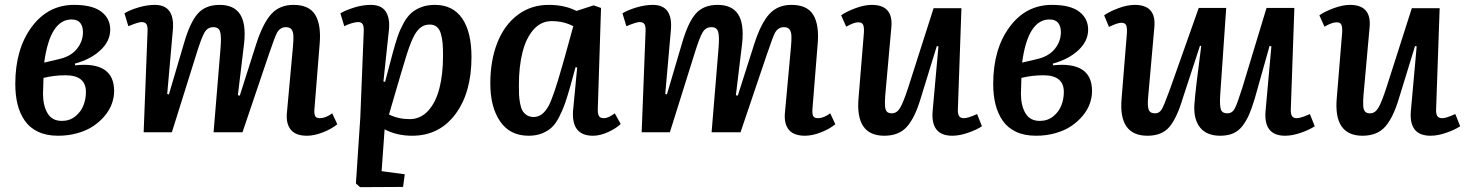

<svg xmlns="http://www.w3.org/2000/svg" viewBox="-20 -545 6039 791"><path d="M285.2 -524.9Q177.7 -524.9 110.4 -433.8Q43 -342.8 43 -199.2Q43 -152.8 52.2 -115.5Q61.5 -78.1 81.8 -48.3Q102.1 -18.6 136.7 -2.2Q171.4 14.2 219.2 14.2Q262.2 14.2 299.8 3.4Q337.4 -7.3 364.5 -25.6Q391.6 -43.9 411.4 -67.6Q431.2 -91.3 440.7 -117.4Q450.2 -143.6 450.2 -169.9Q450.2 -293 289.1 -275.9V-283.2Q353 -300.3 393.6 -337.9Q434.1 -375.5 434.1 -422.9Q434.1 -468.8 397.5 -496.8Q360.8 -524.9 285.2 -524.9ZM321.8 -413.1Q321.8 -374 296.1 -342.8Q270.5 -311.5 220.2 -300.8L162.1 -287.1Q186 -464.8 274.9 -464.8Q299.3 -464.8 310.5 -450.7Q321.8 -436.5 321.8 -413.1ZM159.2 -224.1Q203.1 -234.9 250 -234.9Q334 -234.9 334 -166Q334 -136.7 323.7 -110.6Q313.5 -84.5 290.3 -65.7Q267.1 -46.9 234.9 -46.9Q194.3 -46.9 175.8 -78.6Q157.2 -110.4 157.2 -158.2Q157.2 -174.3 159.2 -224.1Z M888.7 -348.1Q892.6 -396 886.7 -414.6Q880.9 -433.1 858.9 -433.1Q835.4 -433.1 822.5 -411.1Q809.6 -389.2 788.6 -320.8L688 0H571.8L587.9 -416Q588.9 -437 583.3 -445.6Q577.6 -454.1 563 -454.1Q549.8 -454.1 508.8 -437L492.7 -490.2Q515.1 -503.9 550.5 -514.4Q585.9 -524.9 617.7 -524.9Q702.1 -524.9 691.9 -418.9L668.9 -158.2L675.8 -155.8L737.8 -366.2Q762.7 -452.6 794.7 -488.8Q826.7 -524.9 884.8 -524.9Q943.8 -524.9 969 -486.3Q994.1 -447.8 985.8 -367.2L960 -152.8L967.8 -150.9L1035.6 -363.8Q1063 -448.7 1097.4 -486.8Q1131.8 -524.9 1189 -524.9Q1253.9 -524.9 1278.8 -483.6Q1303.7 -442.4 1296.9 -363.8L1275.9 -102.1Q1273.4 -78.1 1277.8 -68.1Q1282.2 -58.1 1297.9 -58.1Q1321.3 -58.1 1348.6 -78.1L1369.6 -33.2Q1346.2 -13.7 1310.5 0.2Q1274.9 14.2 1244.6 14.2Q1199.2 14.2 1179 -9.5Q1158.7 -33.2 1161.6 -76.2L1187 -354Q1189.5 -379.9 1188.7 -397.5Q1188 -415 1180.7 -424.1Q1173.3 -433.1 1157.7 -433.1Q1135.3 -433.1 1122.1 -411.6Q1113.3 -396.5 1089.8 -327.1Q1087.9 -320.8 1085.9 -315.9L979 0H859.9Z M1478.5 -414.1Q1479.5 -435.5 1474.4 -444.8Q1469.2 -454.1 1454.6 -454.1Q1444.3 -454.1 1427 -448.7Q1409.7 -443.4 1398.4 -437L1382.3 -490.2Q1402.8 -502.4 1438.2 -513.7Q1473.6 -524.9 1507.3 -524.9Q1550.8 -524.9 1568.8 -498Q1586.9 -471.2 1582.5 -423.8L1559.6 -209L1566.4 -208L1598.6 -329.1Q1609.4 -369.1 1618.9 -396.5Q1628.4 -423.8 1642.8 -450Q1657.2 -476.1 1674.3 -491.2Q1691.4 -506.3 1715.8 -515.6Q1740.2 -524.9 1771.5 -524.9Q1845.7 -524.9 1884 -469.2Q1922.4 -413.6 1922.4 -310.1Q1922.4 -163.1 1856 -74.5Q1789.6 14.2 1678.2 14.2Q1614.3 14.2 1564.5 -12.2L1552.2 160.2L1647.5 172.9L1640.6 225.1L1463.4 226.1L1446.3 210.9L1464.4 -62ZM1633.3 -246.6Q1629.9 -234.9 1627.9 -228.5Q1626 -222.2 1623 -211.4Q1620.1 -200.7 1617.2 -191.9L1582.5 -73.2Q1621.6 -54.2 1667.5 -54.2Q1712.4 -54.2 1743.9 -88.6Q1775.4 -123 1790.3 -181.2Q1805.2 -239.3 1805.2 -315.9Q1805.2 -346.2 1803.5 -366.5Q1801.8 -386.7 1796.4 -405.8Q1791 -424.8 1779.5 -434.3Q1768.1 -443.8 1750.5 -443.8Q1732.9 -443.8 1719.5 -436Q1706.1 -428.2 1695.3 -412.8Q1684.6 -397.5 1674.8 -373.8Q1665 -350.1 1655 -318.4Q1645 -286.6 1633.3 -246.6Z M2442.9 -101.1Q2441.9 -77.6 2447 -67.9Q2452.1 -58.1 2467.8 -58.1Q2486.3 -58.1 2512.7 -78.1L2537.1 -34.2Q2518.6 -16.1 2485.6 -1Q2452.6 14.2 2422.9 14.2Q2334 14.2 2340.8 -87.9L2357.9 -267.1L2351.1 -268.1L2329.1 -188Q2316.9 -145 2307.1 -117.4Q2297.4 -89.8 2283.2 -62.3Q2269 -34.7 2252.4 -19.5Q2235.8 -4.4 2212.2 4.9Q2188.5 14.2 2157.7 14.2Q2081.1 14.2 2040.5 -44.7Q2000 -103.5 2000 -201.2Q2000 -295.4 2028.8 -368.7Q2057.6 -441.9 2112.5 -483.4Q2167.5 -524.9 2240.7 -524.9Q2306.2 -524.9 2355 -500L2425.8 -522.9L2456.1 -512.2ZM2178.7 -63Q2214.8 -63 2239.7 -107.9Q2260.3 -146 2294.4 -267.1Q2297.4 -277.3 2308.1 -314.9L2341.8 -437Q2302.2 -458 2252.9 -458Q2209 -458 2178.2 -423.3Q2147.5 -388.7 2132.6 -329.8Q2117.7 -271 2117.7 -193.8Q2117.7 -169.9 2118.4 -154.1Q2119.1 -138.2 2122.6 -119.4Q2126 -100.6 2132.3 -89.4Q2138.7 -78.1 2150.4 -70.6Q2162.1 -63 2178.7 -63Z M2940.4 -348.1Q2944.3 -396 2938.5 -414.6Q2932.6 -433.1 2910.6 -433.1Q2887.2 -433.1 2874.3 -411.1Q2861.3 -389.2 2840.3 -320.8L2739.7 0H2623.5L2639.6 -416Q2640.6 -437 2635 -445.6Q2629.4 -454.1 2614.7 -454.1Q2601.6 -454.1 2560.5 -437L2544.4 -490.2Q2566.9 -503.9 2602.3 -514.4Q2637.7 -524.9 2669.4 -524.9Q2753.9 -524.9 2743.7 -418.9L2720.7 -158.2L2727.5 -155.8L2789.6 -366.2Q2814.5 -452.6 2846.4 -488.8Q2878.4 -524.9 2936.5 -524.9Q2995.6 -524.9 3020.8 -486.3Q3045.9 -447.8 3037.6 -367.2L3011.7 -152.8L3019.5 -150.9L3087.4 -363.8Q3114.7 -448.7 3149.2 -486.8Q3183.6 -524.9 3240.7 -524.9Q3305.7 -524.9 3330.6 -483.6Q3355.5 -442.4 3348.6 -363.8L3327.6 -102.1Q3325.2 -78.1 3329.6 -68.1Q3334 -58.1 3349.6 -58.1Q3373 -58.1 3400.4 -78.1L3421.4 -33.2Q3397.9 -13.7 3362.3 0.2Q3326.7 14.2 3296.4 14.2Q3251 14.2 3230.7 -9.5Q3210.4 -33.2 3213.4 -76.2L3238.8 -354Q3241.2 -379.9 3240.5 -397.5Q3239.7 -415 3232.4 -424.1Q3225.1 -433.1 3209.5 -433.1Q3187 -433.1 3173.8 -411.6Q3165 -396.5 3141.6 -327.1Q3139.6 -320.8 3137.7 -315.9L3030.8 0H2911.6Z M3445.3 -481.9Q3466.3 -497.1 3503.7 -511Q3541 -524.9 3571.3 -524.9Q3660.2 -524.9 3652.3 -434.1L3627 -151.9Q3625 -125.5 3626 -109.1Q3627 -92.8 3633.5 -85.4Q3640.1 -78.1 3654.3 -78.1Q3674.8 -78.1 3688.2 -100.6Q3701.7 -123 3722.2 -186L3826.2 -511.2H3940.9L3926.3 -96.2Q3925.3 -76.7 3930.9 -67.4Q3936.5 -58.1 3951.2 -58.1Q3968.3 -58.1 4005.4 -75.2L4025.4 -24.9Q4004.4 -10.7 3969 1.7Q3933.6 14.2 3903.3 14.2Q3813.5 14.2 3822.3 -87.9L3846.2 -354L3839.4 -355L3772.9 -139.2Q3749.5 -60.5 3716.6 -23.2Q3683.6 14.2 3623 14.2Q3502.9 14.2 3517.1 -142.1L3539.1 -410.2Q3540.5 -432.1 3536.1 -442.6Q3531.7 -453.1 3516.1 -453.1Q3497.6 -453.1 3466.3 -435.1Z M4314 -524.9Q4206.5 -524.9 4139.2 -433.8Q4071.8 -342.8 4071.8 -199.2Q4071.8 -152.8 4081.1 -115.5Q4090.3 -78.1 4110.6 -48.3Q4130.9 -18.6 4165.5 -2.2Q4200.2 14.2 4248 14.2Q4291 14.2 4328.6 3.4Q4366.2 -7.3 4393.3 -25.6Q4420.4 -43.9 4440.2 -67.6Q4460 -91.3 4469.5 -117.4Q4479 -143.6 4479 -169.9Q4479 -293 4317.9 -275.9V-283.2Q4381.8 -300.3 4422.4 -337.9Q4462.9 -375.5 4462.9 -422.9Q4462.9 -468.8 4426.3 -496.8Q4389.6 -524.9 4314 -524.9ZM4350.6 -413.1Q4350.6 -374 4325 -342.8Q4299.3 -311.5 4249 -300.8L4190.9 -287.1Q4214.8 -464.8 4303.7 -464.8Q4328.1 -464.8 4339.4 -450.7Q4350.6 -436.5 4350.6 -413.1ZM4188 -224.1Q4231.9 -234.9 4278.8 -234.9Q4362.8 -234.9 4362.8 -166Q4362.8 -136.7 4352.5 -110.6Q4342.3 -84.5 4319.1 -65.7Q4295.9 -46.9 4263.7 -46.9Q4223.1 -46.9 4204.6 -78.6Q4186 -110.4 4186 -158.2Q4186 -174.3 4188 -224.1Z M4528.8 -481.9Q4549.8 -497.1 4586.9 -511Q4624 -524.9 4654.8 -524.9Q4743.7 -524.9 4735.8 -434.1L4710.4 -147.9Q4706.5 -108.9 4712.2 -93.5Q4717.8 -78.1 4738.8 -78.1Q4756.3 -78.1 4765.9 -94.2Q4775.4 -110.4 4794.4 -162.6Q4799.8 -177.2 4802.7 -185.1L4918.5 -512.2H5031.7L5006.8 -150.9Q5004.4 -108.9 5010 -93.5Q5015.6 -78.1 5036.6 -78.1Q5056.6 -78.1 5067.1 -98.1Q5077.6 -118.2 5098.6 -185.1L5197.8 -512.2H5312.5L5297.9 -96.2Q5296.9 -76.7 5302.5 -67.4Q5308.1 -58.1 5321.8 -58.1Q5339.4 -58.1 5376.5 -75.2L5396.5 -24.9Q5375.5 -10.7 5340.1 1.7Q5304.7 14.2 5274.4 14.2Q5185.1 14.2 5193.8 -87.9L5217.8 -354L5210.4 -356L5149.4 -139.2Q5137.2 -99.1 5126.5 -74Q5115.7 -48.8 5099.4 -27.1Q5083 -5.4 5060.5 4.4Q5038.1 14.2 5006.8 14.2Q4952.1 14.2 4924.8 -18.8Q4897.5 -51.8 4900.4 -111.8Q4904.8 -174.8 4928.7 -355L4923.8 -356.9L4852.5 -139.2Q4828.6 -59.1 4797.9 -22.5Q4767.1 14.2 4707.5 14.2Q4587.9 14.2 4600.6 -137.2L4622.6 -408.2Q4624 -430.2 4619.6 -440.7Q4615.2 -451.2 4599.6 -451.2Q4584 -451.2 4548.8 -434.1Z M5415.5 -481.9Q5436.5 -497.1 5473.9 -511Q5511.2 -524.9 5541.5 -524.9Q5630.4 -524.9 5622.6 -434.1L5597.2 -151.9Q5595.2 -125.5 5596.2 -109.1Q5597.2 -92.8 5603.8 -85.4Q5610.4 -78.1 5624.5 -78.1Q5645 -78.1 5658.4 -100.6Q5671.9 -123 5692.4 -186L5796.4 -511.2H5911.1L5896.5 -96.2Q5895.5 -76.7 5901.1 -67.4Q5906.7 -58.1 5921.4 -58.1Q5938.5 -58.1 5975.6 -75.2L5995.6 -24.9Q5974.6 -10.7 5939.2 1.7Q5903.8 14.2 5873.5 14.2Q5783.7 14.2 5792.5 -87.9L5816.4 -354L5809.6 -355L5743.2 -139.2Q5719.7 -60.5 5686.8 -23.2Q5653.8 14.2 5593.3 14.2Q5473.1 14.2 5487.3 -142.1L5509.3 -410.2Q5510.7 -432.1 5506.3 -442.6Q5502 -453.1 5486.3 -453.1Q5467.8 -453.1 5436.5 -435.1Z"/></svg>

Font: Literata Book SemiBold
Style: Italic
Weight: 600
Italic angle: -3°
Designer: Latin by Veronika Burian and Jose Scaglione. Greek by Irene Vlachou. Cyrillic by Vera Evstafieva
Foundry: TypeTogether
Version: Version 1.003;PS 001.003;hotconv 1.0.88;makeotf.lib2.5.64775